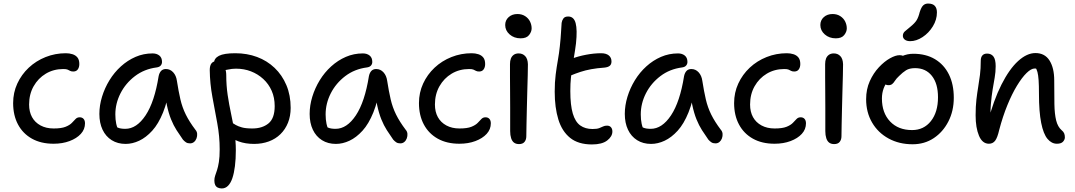

<svg xmlns="http://www.w3.org/2000/svg" viewBox="-20 -801 6058 1082"><path d="M282 9Q211 9 160 -19.5Q109 -48 81.5 -99.5Q54 -151 54 -220Q54 -279 77.5 -330Q101 -381 142 -419.5Q183 -458 237 -479.5Q291 -501 351 -501Q371 -501 388.5 -495.5Q406 -490 416.5 -477Q427 -464 427 -440Q427 -422 418.5 -410Q410 -398 393 -398Q382 -398 375.5 -401.5Q369 -405 361.5 -408.5Q354 -412 337 -412Q282 -412 238.5 -386Q195 -360 169.5 -315Q144 -270 144 -212Q144 -171 160.5 -141Q177 -111 208.5 -94Q240 -77 282 -77Q326 -77 349.5 -86.5Q373 -96 385 -108.5Q397 -121 406 -130.5Q415 -140 429 -140Q443 -140 451 -131Q459 -122 459 -106Q459 -72 435.5 -46.5Q412 -21 372 -6Q332 9 282 9Z M688 10Q643 10 609.5 -11Q576 -32 558 -70Q540 -108 540 -159Q540 -207 555 -256Q570 -305 597 -349Q624 -393 661.5 -427Q699 -461 744 -480.5Q789 -500 840 -500Q863 -500 878 -488Q893 -476 893 -452Q893 -440 885.5 -431.5Q878 -423 863 -421Q793 -412 740.5 -372Q688 -332 659 -275Q630 -218 630 -156Q630 -127 635 -103.5Q640 -80 657 -43L605 -112Q628 -89 643.5 -82Q659 -75 686 -75Q750 -75 800.5 -151Q851 -227 874 -372Q878 -391 888 -401.5Q898 -412 915 -412Q939 -412 956 -393.5Q973 -375 977 -345Q986 -287 996.5 -241.5Q1007 -196 1027 -155.5Q1047 -115 1081 -70Q1090 -60 1091 -47Q1092 -34 1087.5 -21.5Q1083 -9 1073.5 -1Q1064 7 1051 7Q1037 7 1028 1Q1019 -5 1011 -14Q992 -41 975 -67.5Q958 -94 944 -128.5Q930 -163 920 -210.5Q910 -258 906 -323L939 -324Q925 -232 899 -167.5Q873 -103 838 -64.5Q803 -26 764.5 -8Q726 10 688 10Z M1412 10Q1363 10 1325 -4Q1287 -18 1264.5 -39.5Q1242 -61 1242 -86Q1242 -98 1248 -107Q1254 -116 1268 -116Q1278 -116 1287 -110Q1296 -104 1309 -96.5Q1322 -89 1343.5 -83Q1365 -77 1402 -77Q1458 -77 1493 -105.5Q1528 -134 1528 -203Q1528 -251 1511 -289.5Q1494 -328 1463.5 -356Q1433 -384 1394 -399Q1355 -414 1310 -414Q1287 -414 1265 -409Q1243 -404 1227 -404Q1215 -404 1205.5 -409.5Q1196 -415 1191 -425Q1186 -435 1186 -445Q1186 -472 1214 -486.5Q1242 -501 1306 -501Q1372 -501 1428.5 -480Q1485 -459 1527.5 -418.5Q1570 -378 1594 -321Q1618 -264 1618 -193Q1618 -147 1603 -109.5Q1588 -72 1560.5 -45Q1533 -18 1495 -4Q1457 10 1412 10ZM1230 261Q1218 261 1208 256.5Q1198 252 1193 242Q1188 232 1188 217Q1188 202 1192.5 189Q1197 176 1203 158Q1209 140 1213.5 112Q1218 84 1218 40Q1218 -33 1204.5 -106Q1191 -179 1177 -254.5Q1163 -330 1162 -406Q1162 -431 1171.5 -443.5Q1181 -456 1199 -456Q1215 -456 1227.5 -445.5Q1240 -435 1247.5 -417.5Q1255 -400 1255 -379Q1255 -319 1263 -265.5Q1271 -212 1282 -161Q1293 -110 1301 -59Q1309 -8 1309 46Q1309 95 1304 135Q1299 175 1289.5 203Q1280 231 1265 246Q1250 261 1230 261Z M1873 10Q1828 10 1794.5 -11Q1761 -32 1743 -70Q1725 -108 1725 -159Q1725 -207 1740 -256Q1755 -305 1782 -349Q1809 -393 1846.5 -427Q1884 -461 1929 -480.5Q1974 -500 2025 -500Q2048 -500 2063 -488Q2078 -476 2078 -452Q2078 -440 2070.5 -431.5Q2063 -423 2048 -421Q1978 -412 1925.5 -372Q1873 -332 1844 -275Q1815 -218 1815 -156Q1815 -127 1820 -103.5Q1825 -80 1842 -43L1790 -112Q1813 -89 1828.5 -82Q1844 -75 1871 -75Q1935 -75 1985.5 -151Q2036 -227 2059 -372Q2063 -391 2073 -401.5Q2083 -412 2100 -412Q2124 -412 2141 -393.5Q2158 -375 2162 -345Q2171 -287 2181.5 -241.5Q2192 -196 2212 -155.5Q2232 -115 2266 -70Q2275 -60 2276 -47Q2277 -34 2272.5 -21.5Q2268 -9 2258.5 -1Q2249 7 2236 7Q2222 7 2213 1Q2204 -5 2196 -14Q2177 -41 2160 -67.5Q2143 -94 2129 -128.5Q2115 -163 2105 -210.5Q2095 -258 2091 -323L2124 -324Q2110 -232 2084 -167.5Q2058 -103 2023 -64.5Q1988 -26 1949.5 -8Q1911 10 1873 10Z M2569 9Q2498 9 2447 -19.5Q2396 -48 2368.5 -99.5Q2341 -151 2341 -220Q2341 -279 2364.5 -330Q2388 -381 2429 -419.5Q2470 -458 2524 -479.5Q2578 -501 2638 -501Q2658 -501 2675.5 -495.5Q2693 -490 2703.5 -477Q2714 -464 2714 -440Q2714 -422 2705.5 -410Q2697 -398 2680 -398Q2669 -398 2662.5 -401.5Q2656 -405 2648.5 -408.5Q2641 -412 2624 -412Q2569 -412 2525.5 -386Q2482 -360 2456.5 -315Q2431 -270 2431 -212Q2431 -171 2447.5 -141Q2464 -111 2495.5 -94Q2527 -77 2569 -77Q2613 -77 2636.5 -86.5Q2660 -96 2672 -108.5Q2684 -121 2693 -130.5Q2702 -140 2716 -140Q2730 -140 2738 -131Q2746 -122 2746 -106Q2746 -72 2722.5 -46.5Q2699 -21 2659 -6Q2619 9 2569 9Z M2905 11Q2888 11 2877 3Q2866 -5 2860.5 -22Q2855 -39 2855 -62Q2855 -140 2855 -195Q2855 -250 2854.5 -290.5Q2854 -331 2854 -366Q2854 -401 2854 -440Q2854 -458 2859 -471Q2864 -484 2875 -492Q2886 -500 2903 -500Q2925 -500 2939.5 -485Q2954 -470 2955 -439Q2955 -417 2954 -376.5Q2953 -336 2951.5 -287Q2950 -238 2949 -188.5Q2948 -139 2947 -98Q2946 -57 2946 -33Q2946 -14 2936 -1.5Q2926 11 2905 11ZM2914 -585Q2877 -585 2852 -607Q2827 -629 2827 -660Q2827 -687 2846.5 -704.5Q2866 -722 2896 -722Q2921 -722 2939.5 -710Q2958 -698 2967 -679.5Q2976 -661 2976 -641Q2976 -622 2961.5 -603.5Q2947 -585 2914 -585Z M3316 13Q3239 13 3193 -24Q3147 -61 3126.5 -128Q3106 -195 3106 -284Q3106 -338 3111.5 -381Q3117 -424 3124 -463Q3131 -502 3135 -541Q3140 -588 3141.5 -617.5Q3143 -647 3145 -672Q3147 -686 3155 -697Q3163 -708 3182 -708Q3214 -708 3224 -670.5Q3234 -633 3226 -557Q3221 -517 3215.5 -486Q3210 -455 3205.5 -425.5Q3201 -396 3197.5 -363.5Q3194 -331 3194 -288Q3194 -208 3208 -161Q3222 -114 3250 -94Q3278 -74 3319 -74Q3344 -74 3357 -79Q3370 -84 3379 -88.5Q3388 -93 3401 -93Q3415 -93 3423 -84Q3431 -75 3431 -60Q3431 -32 3402 -9.5Q3373 13 3316 13ZM3195 -375Q3169 -363 3154.5 -373Q3140 -383 3140 -402Q3140 -423 3150.5 -439Q3161 -455 3202 -470Q3238 -484 3283 -492.5Q3328 -501 3367 -501Q3396 -501 3411 -488.5Q3426 -476 3426 -455Q3426 -438 3416 -430Q3406 -422 3386 -420Q3344 -417 3311.5 -411Q3279 -405 3251.5 -396Q3224 -387 3195 -375Z M3649 10Q3604 10 3570.5 -11Q3537 -32 3519 -70Q3501 -108 3501 -159Q3501 -207 3516 -256Q3531 -305 3558 -349Q3585 -393 3622.5 -427Q3660 -461 3705 -480.5Q3750 -500 3801 -500Q3824 -500 3839 -488Q3854 -476 3854 -452Q3854 -440 3846.5 -431.5Q3839 -423 3824 -421Q3754 -412 3701.5 -372Q3649 -332 3620 -275Q3591 -218 3591 -156Q3591 -127 3596 -103.5Q3601 -80 3618 -43L3566 -112Q3589 -89 3604.5 -82Q3620 -75 3647 -75Q3711 -75 3761.5 -151Q3812 -227 3835 -372Q3839 -391 3849 -401.5Q3859 -412 3876 -412Q3900 -412 3917 -393.5Q3934 -375 3938 -345Q3947 -287 3957.5 -241.5Q3968 -196 3988 -155.5Q4008 -115 4042 -70Q4051 -60 4052 -47Q4053 -34 4048.5 -21.5Q4044 -9 4034.5 -1Q4025 7 4012 7Q3998 7 3989 1Q3980 -5 3972 -14Q3953 -41 3936 -67.5Q3919 -94 3905 -128.5Q3891 -163 3881 -210.5Q3871 -258 3867 -323L3900 -324Q3886 -232 3860 -167.5Q3834 -103 3799 -64.5Q3764 -26 3725.5 -8Q3687 10 3649 10Z M4345 9Q4274 9 4223 -19.5Q4172 -48 4144.5 -99.5Q4117 -151 4117 -220Q4117 -279 4140.5 -330Q4164 -381 4205 -419.5Q4246 -458 4300 -479.5Q4354 -501 4414 -501Q4434 -501 4451.5 -495.5Q4469 -490 4479.5 -477Q4490 -464 4490 -440Q4490 -422 4481.5 -410Q4473 -398 4456 -398Q4445 -398 4438.5 -401.5Q4432 -405 4424.5 -408.5Q4417 -412 4400 -412Q4345 -412 4301.5 -386Q4258 -360 4232.5 -315Q4207 -270 4207 -212Q4207 -171 4223.5 -141Q4240 -111 4271.5 -94Q4303 -77 4345 -77Q4389 -77 4412.5 -86.5Q4436 -96 4448 -108.5Q4460 -121 4469 -130.5Q4478 -140 4492 -140Q4506 -140 4514 -131Q4522 -122 4522 -106Q4522 -72 4498.5 -46.5Q4475 -21 4435 -6Q4395 9 4345 9Z M4681 11Q4664 11 4653 3Q4642 -5 4636.5 -22Q4631 -39 4631 -62Q4631 -140 4631 -195Q4631 -250 4630.5 -290.5Q4630 -331 4630 -366Q4630 -401 4630 -440Q4630 -458 4635 -471Q4640 -484 4651 -492Q4662 -500 4679 -500Q4701 -500 4715.5 -485Q4730 -470 4731 -439Q4731 -417 4730 -376.5Q4729 -336 4727.5 -287Q4726 -238 4725 -188.5Q4724 -139 4723 -98Q4722 -57 4722 -33Q4722 -14 4712 -1.5Q4702 11 4681 11ZM4690 -585Q4653 -585 4628 -607Q4603 -629 4603 -660Q4603 -687 4622.5 -704.5Q4642 -722 4672 -722Q4697 -722 4715.5 -710Q4734 -698 4743 -679.5Q4752 -661 4752 -641Q4752 -622 4737.5 -603.5Q4723 -585 4690 -585Z M5123 12Q5047 12 4987.5 -20.5Q4928 -53 4894.5 -110.5Q4861 -168 4861 -242Q4861 -298 4881.5 -343.5Q4902 -389 4933 -422Q4964 -455 4995.5 -472.5Q5027 -490 5049 -490Q5060 -490 5067.5 -487Q5075 -484 5080 -477.5Q5085 -471 5085 -460Q5085 -440 5076.5 -424Q5068 -408 5042 -394Q5010 -375 4990 -352.5Q4970 -330 4960 -303.5Q4950 -277 4950 -246Q4950 -165 4996 -116.5Q5042 -68 5120 -68Q5186 -68 5226 -118.5Q5266 -169 5266 -253Q5266 -330 5231.5 -373.5Q5197 -417 5137 -417Q5105 -417 5086 -405Q5067 -393 5047 -373Q5031 -358 5023.5 -346Q5016 -334 5008 -327.5Q5000 -321 4987 -321Q4973 -321 4964.5 -329.5Q4956 -338 4956 -359Q4956 -382 4970.5 -406.5Q4985 -431 5009.5 -451.5Q5034 -472 5064 -485Q5094 -498 5127 -498Q5198 -498 5249 -467.5Q5300 -437 5327.5 -381.5Q5355 -326 5355 -250Q5355 -176 5324.5 -116.5Q5294 -57 5242 -22.5Q5190 12 5123 12ZM5109 -569Q5090 -569 5079 -577.5Q5068 -586 5068 -599Q5068 -614 5079 -624Q5090 -634 5109 -649Q5135 -670 5145.5 -687Q5156 -704 5163 -733Q5172 -761 5183 -771Q5194 -781 5210 -781Q5236 -781 5248 -768Q5260 -755 5260 -731Q5260 -690 5237 -652.5Q5214 -615 5179 -592Q5144 -569 5109 -569Z M5936 9Q5906 9 5883 -18.5Q5860 -46 5847.5 -108.5Q5835 -171 5835 -272Q5835 -320 5833 -349Q5831 -378 5826.5 -395Q5822 -412 5814 -422Q5806 -432 5794 -443Q5814 -444 5828.5 -438.5Q5843 -433 5850 -418.5Q5857 -404 5858 -380Q5844 -401 5834.5 -408Q5825 -415 5811 -415Q5791 -415 5765 -389.5Q5739 -364 5711 -318Q5683 -272 5657 -208.5Q5631 -145 5611 -69Q5601 -25 5588 -8Q5575 9 5553 9Q5516 9 5497 -36Q5478 -81 5478 -151Q5478 -202 5482.5 -240Q5487 -278 5492.5 -311Q5498 -344 5502.5 -379Q5507 -414 5507 -459Q5507 -478 5516 -488.5Q5525 -499 5543 -499Q5566 -499 5578.5 -482.5Q5591 -466 5591 -428Q5591 -395 5585.5 -364Q5580 -333 5574 -297Q5568 -261 5564 -213.5Q5560 -166 5563 -102L5545 -107Q5579 -236 5623.5 -324Q5668 -412 5717.5 -457Q5767 -502 5815 -502Q5868 -502 5894.5 -460Q5921 -418 5921 -348Q5921 -270 5922 -214Q5923 -158 5932 -122Q5941 -86 5963 -67Q5973 -59 5977 -49.5Q5981 -40 5981 -27Q5981 -14 5970.5 -2.5Q5960 9 5936 9Z"/></svg>

Font: Shantell Sans Light
Style: Regular
Weight: 400
Version: Version 1.011;[c5ecc13dd]